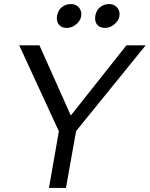

<svg xmlns="http://www.w3.org/2000/svg" viewBox="-20 -929 740 949"><path d="M356 -281 700 -705H605L330 -358L175 -705H75L271 -280L222 0H306ZM262 -851Q261 -847 261 -839Q261 -817 274 -804Q287 -791 310 -791Q337 -791 359.5 -811.5Q382 -832 382 -859Q382 -880 367.5 -894.5Q353 -909 331 -909Q307 -909 287.5 -895Q268 -881 262 -851ZM451 -851Q450 -847 450 -839Q450 -817 463 -804Q476 -791 499 -791Q526 -791 548.5 -811.5Q571 -832 571 -859Q571 -880 556.5 -894.5Q542 -909 520 -909Q496 -909 476.5 -895Q457 -881 451 -851Z"/></svg>

Font: Geom Light
Style: Italic
Weight: 300
Italic angle: -10°
Version: Version 1.102